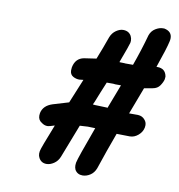

<svg xmlns="http://www.w3.org/2000/svg" viewBox="-78 -762 779 835"><g transform="rotate(10 311.0 -344.5)"><path d="M341 1Q318 1 307 -18Q303 -27 303 -37Q303 -43 304 -49Q308 -70 360 -211Q340 -212 327 -212Q320 -212 310 -211Q300 -210 292 -210Q263 -137 235 -63Q227 -43 210.5 -32Q194 -21 178 -21Q155 -21 144 -41Q139 -50 139 -60Q139 -65 140 -71Q142 -84 185 -192Q161 -184 153 -184Q140 -184 128 -193Q111 -203 111 -223Q111 -228 112 -234Q119 -268 159 -281L229 -302L273 -409L255 -407Q241 -407 228 -414Q213 -422 213 -441Q213 -447 214 -454Q222 -495 259 -502L313 -510Q333 -560 351 -611Q359 -631 375 -642Q391 -653 406 -653Q431 -653 442 -633Q447 -623 447 -612Q447 -608 446 -603Q444 -593 414 -513L415 -512Q435 -512 436 -511.5Q437 -511 439 -511H474Q499 -580 518 -649Q525 -669 542 -679.5Q559 -690 575 -690H581Q615 -683 615 -653Q615 -646 613 -638Q607 -609 576 -520H580Q616 -520 622 -485L621 -473Q618 -460 607.5 -444.5Q597 -429 576 -425.5Q555 -422 539 -419L494 -300H533Q553 -299 564 -285Q573 -275 573 -261Q573 -256 572 -251Q568 -231 551 -216.5Q534 -202 514 -202Q479 -202 456 -203Q426 -122 399 -41Q391 -20 374.5 -9.5Q358 1 341 1ZM398 -308Q398 -310 399 -312Q419 -363 438 -414H413Q409 -414 404 -415H375Q356 -370 338 -324Q335 -317 332 -311Q336 -310 341 -310Q375 -309 398 -308Z"/></g></svg>

Font: Bad Comic
Style: Italic
Weight: 400
Italic angle: -11°
Designer: GGBotNet
Foundry: GGBotNet
Version: 0.95